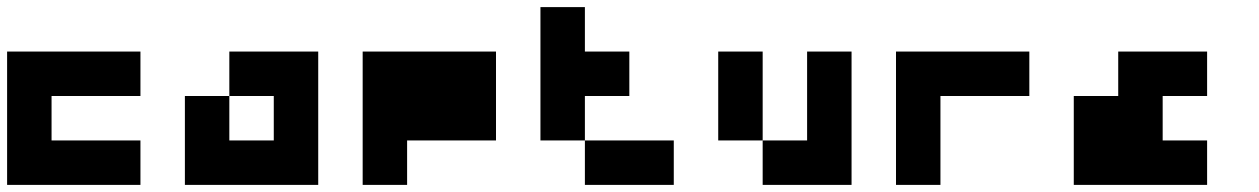

<svg xmlns="http://www.w3.org/2000/svg" viewBox="-20 -395 3540 540"><path d="M375 -250V-125H125V0H375V125H0V-250Z M875 -250V125H500V-125H625V0H750V-125H625V-250Z M1375 -250V0H1125V125H1000V-250Z M1625 -375V-250H1750V-125H1625V0H1500V-375ZM1875 0V125H1625V0Z M2125 -250V0H2250V-250H2375V125H2125V0H2000V-250Z M2875 -250V-125H2625V125H2500V-250Z M3375 -250V-125H3250V0H3375V125H3000V-125H3125V-250Z"/></svg>

Font: Bytesized
Style: Regular
Weight: 400
Monospace: yes
Designer: baltdev
Version: Version 1.000